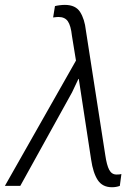

<svg xmlns="http://www.w3.org/2000/svg" viewBox="-37 -761 574 786"><path d="M421.5 5.5Q382.5 5.5 363.2 -23.8Q344 -53 336 -108L285.5 -438H284L258 -383L46 0H-17L274 -513L257.5 -614.5Q253 -656 240.8 -673.8Q228.5 -691.5 202.5 -691.5Q195.5 -691.5 180.5 -689.5L188 -736Q195 -738 207 -739.5Q219 -741 228.5 -741Q272.5 -741 291 -711.8Q309.5 -682.5 314.5 -637L394 -126Q400 -84.5 410.2 -65.5Q420.5 -46.5 440 -46.5Q454 -46.5 460 -48.5L453.5 0Q438.5 5.5 421.5 5.5Z"/></svg>

Font: Roberto Sans Light
Style: Italic
Weight: 300
Italic angle: -11°
Designer: Google
Version: Version 1.00;June 11, 2020;FontCreator 12.0.0.2522 64-bit; t